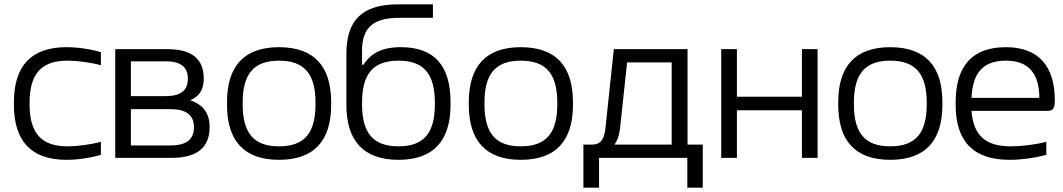

<svg xmlns="http://www.w3.org/2000/svg" viewBox="-20 -726 4890 883"><path d="M44 -256V-244C44 -78 123 9 285 9C336 9 393 1 444 -14V-74C397 -61 335 -53 290 -53C170 -53 116 -114 116 -247V-253C116 -386 170 -447 290 -447C335 -447 397 -439 444 -426V-486C393 -501 336 -509 285 -509C123 -509 44 -422 44 -256Z M510 0H769C886 0 944 -47 944 -142C944 -205 915 -244 855 -265C897 -283 917 -314 917 -365C917 -455 862 -500 750 -500H510ZM582 -57V-224H764C836 -224 872 -197 872 -141C872 -84 836 -57 764 -57ZM582 -284V-444H742C811 -444 844 -418 844 -364C844 -310 811 -284 742 -284Z M1024 -256V-244C1024 -78 1103 9 1263 9C1424 9 1503 -78 1503 -244V-256C1503 -422 1424 -509 1263 -509C1103 -509 1024 -422 1024 -256ZM1096 -247V-253C1096 -385 1146 -447 1263 -447C1381 -447 1431 -385 1431 -253V-247C1431 -115 1381 -53 1263 -53C1146 -53 1096 -115 1096 -247Z M2052 -244V-256C2052 -424 1978 -509 1823 -509C1734 -509 1686 -480 1651 -428H1645V-492C1645 -597 1694 -644 1816 -644H1971V-706H1811C1643 -706 1573 -631 1573 -477V-244C1573 -78 1652 9 1813 9C1973 9 2052 -78 2052 -244ZM1645 -247V-253C1645 -385 1695 -447 1813 -447C1930 -447 1980 -385 1980 -253V-247C1980 -115 1930 -53 1813 -53C1695 -53 1645 -115 1645 -247Z M2136 -256V-244C2136 -78 2215 9 2375 9C2536 9 2615 -78 2615 -244V-256C2615 -422 2536 -509 2375 -509C2215 -509 2136 -422 2136 -256ZM2208 -247V-253C2208 -385 2258 -447 2375 -447C2493 -447 2543 -385 2543 -253V-247C2543 -115 2493 -53 2375 -53C2258 -53 2208 -115 2208 -247Z M2702 -61H2663V137H2735V0H3141V137H3212V-61H3142V-500H2803L2764 -133C2758 -79 2738 -61 2702 -61ZM2806 -61C2819 -79 2827 -102 2831 -131L2864 -439H3069V-61Z M3297 0H3369V-219H3668V0H3740V-500H3668V-281H3369V-500H3297Z M3835 -256V-244C3835 -78 3914 9 4074 9C4235 9 4314 -78 4314 -244V-256C4314 -422 4235 -509 4074 -509C3914 -509 3835 -422 3835 -256ZM3907 -247V-253C3907 -385 3957 -447 4074 -447C4192 -447 4242 -385 4242 -253V-247C4242 -115 4192 -53 4074 -53C3957 -53 3907 -115 3907 -247Z M4831 -265C4831 -422 4756 -509 4606 -509C4451 -509 4375 -422 4375 -256V-244C4375 -77 4455 9 4623 9C4676 9 4737 1 4792 -14V-74C4745 -61 4677 -53 4628 -53C4512 -53 4456 -104 4448 -216H4796C4824 -216 4831 -229 4831 -265ZM4448 -276C4453 -392 4502 -447 4606 -447C4711 -447 4759 -388 4760 -276Z"/></svg>

Font: LT Wave Text Light
Style: Regular
Weight: 300
Designer: Daniel Lyons
Version: Version 2.5 (Glyphs App)